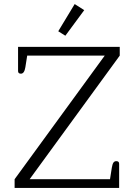

<svg xmlns="http://www.w3.org/2000/svg" viewBox="-20 -926 665 946"><path d="M267 -772 348 -906 395 -876 302 -750ZM52 -43 496 -652H114L105 -595Q100 -563 83 -563Q69 -563 69 -576V-695H570V-652L126 -43H522L531 -100Q534 -118 539 -125Q544 -132 553 -132Q567 -132 567 -119V0H52Z"/></svg>

Font: Maitree Light
Style: Regular
Weight: 300
Designer: CadsonDemak Team
Foundry: CadsonDemak
Version: Version 1.001